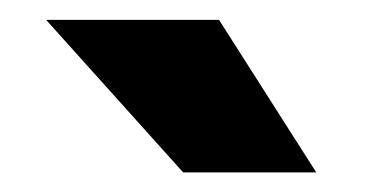

<svg xmlns="http://www.w3.org/2000/svg" viewBox="-20 -770 379 193"><path d="M297.9 -596.7H164.1L26.4 -750H200.2Z"/></svg>

Font: Roboto Black
Style: Regular
Weight: 900
Designer: Google
Version: Version 2.134; 2016